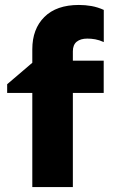

<svg xmlns="http://www.w3.org/2000/svg" viewBox="-20 -755 458 775"><path d="M110.4 0V-556.2Q110.4 -638 159.1 -686.5Q207.9 -735 298.4 -735Q324.2 -735 349.3 -730.6Q374.4 -726.1 398.9 -715V-585.2Q380.5 -593.5 364.2 -596.4Q348 -599.2 332.4 -599.2Q305.4 -599.2 289.8 -586.8Q274.1 -574.2 274.1 -547.8V-510H398.6V-380H274.1V0ZM8.9 -380V-415L131.9 -520V-380Z"/></svg>

Font: Geologica-Sharp
Style: Regular
Weight: 100
Designer: Sindre Bremnes, Frode Helland
Foundry: Monokrom Skriftforlag AS
Version: Version 1.010;gftools[0.9.28]